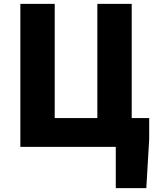

<svg xmlns="http://www.w3.org/2000/svg" viewBox="-20 -765 810 1000"><path d="M583 215H742L757 -38V-150H666V-745H487V-150H265V-745H86V0H583Z"/></svg>

Font: Noto Sans JP Black
Style: Regular
Weight: 900
Designer: Ryoko NISHIZUKA  (kana, bopomofo & ideographs); Paul D. Hunt (Latin, Greek & Cyrillic); Sandoll Communications , Soo-you
Foundry: Adobe
Version: Version 2.002;hotconv 1.0.116;makeotfexe 2.5.65601